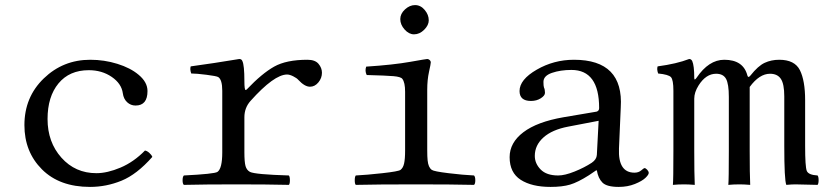

<svg xmlns="http://www.w3.org/2000/svg" viewBox="-20 -725 3240 755"><path d="M579 -108Q518 -39 458 -14.5Q398 10 334 10Q214 10 145 -59Q76 -128 76 -233Q76 -343 152 -416.5Q228 -490 335 -490Q390 -490 441.5 -474Q493 -458 525 -431Q560 -402 560 -367Q560 -310 513 -310Q494 -310 480 -323Q466 -336 463 -358Q458 -396 419.5 -422.5Q381 -449 329 -449Q253 -449 210 -397Q167 -345 167 -257Q167 -166 221.5 -105Q276 -44 359 -44Q402 -44 454 -66Q506 -88 550 -133Q558 -132 567 -124Q576 -116 579 -108Z M941 -406Q941 -371 946 -371Q948 -371 951 -374Q1010 -436 1058 -463Q1106 -490 1189 -490Q1219 -490 1232.5 -474Q1246 -458 1246 -439Q1246 -418 1232 -401Q1218 -384 1199 -384Q1178 -384 1153 -411Q1147 -418 1133 -425Q1119 -432 1109 -432Q1058 -432 965 -328Q941 -301 941 -264V-126Q941 -88 945.5 -72Q950 -56 963 -49Q983 -39 1116 -35Q1120 -30 1120 -16Q1120 -2 1116 2Q1030 0 910 0Q787 0 703 2Q698 -2 698 -16Q698 -30 703 -35Q823 -41 835 -49Q854 -62 854 -126V-368Q854 -412 838 -422Q831 -426 791.5 -431Q752 -436 732 -436Q726 -453 730 -464Q819 -476 921 -493Q930 -493 933 -485Q941 -469 941 -406Z M1554 -650Q1554 -671 1572.5 -688Q1591 -705 1612 -705Q1634 -705 1650 -686Q1666 -667 1666 -645Q1666 -626 1648 -608Q1630 -590 1608 -590Q1588 -590 1571 -609Q1554 -628 1554 -650ZM1660 -134Q1660 -109 1661.5 -94.5Q1663 -80 1667 -71Q1671 -62 1678 -57Q1686 -51 1743.5 -44Q1801 -37 1844 -35Q1849 -30 1849 -16Q1849 -2 1844 2Q1758 0 1618 0Q1463 0 1379 2Q1375 -2 1375 -16Q1375 -30 1379 -35Q1421 -37 1484 -44Q1547 -51 1555 -57Q1560 -61 1563.5 -67Q1567 -73 1569 -82Q1571 -91 1572 -103.5Q1573 -116 1573 -134V-364Q1573 -401 1562 -415Q1556 -423 1527.5 -425.5Q1499 -428 1422 -430Q1414 -446 1420 -463Q1527 -470 1594 -482Q1656 -493 1660 -493Q1665 -493 1669.5 -489Q1674 -485 1674 -480Q1674 -474 1667 -442.5Q1660 -411 1660 -372Z M2334 -250 2214 -227Q2151 -215 2117 -184.5Q2083 -154 2083 -112Q2083 -82 2106 -58.5Q2129 -35 2175 -35Q2201 -35 2239.5 -50.5Q2278 -66 2307 -85Q2326 -98 2327 -116ZM2327 -55H2324L2296 -36Q2252 -8 2221.5 1Q2191 10 2145 10Q2071 10 2027.5 -18Q1984 -46 1984 -107Q1984 -164 2038 -205Q2092 -246 2196 -264L2326 -286Q2336 -289 2336 -300Q2336 -450 2227 -450Q2184 -450 2150.5 -438.5Q2117 -427 2117 -403Q2117 -387 2119 -381Q2123 -373 2123 -360Q2123 -349 2106.5 -338.5Q2090 -328 2068 -328Q2023 -328 2023 -367Q2023 -412 2090.5 -451Q2158 -490 2237 -490Q2433 -490 2421 -302L2414 -141Q2410 -46 2475 -46Q2491 -46 2501.5 -55Q2512 -64 2514 -64Q2519 -64 2525 -57.5Q2531 -51 2531 -45Q2531 -38 2518 -25.5Q2505 -13 2476.5 -1.5Q2448 10 2413 10Q2366 10 2349 -7Q2332 -24 2327 -55Z M2710 -132Q2710 -41 2712 2Q2687 0 2671 0Q2647 0 2626 2Q2628 -17 2628 -132V-368Q2628 -411 2618.5 -421.5Q2609 -432 2568 -436Q2562 -453 2566 -464Q2641 -474 2690 -493Q2698 -493 2702 -485Q2710 -467 2710 -419Q2710 -406 2719 -419Q2767 -490 2828 -490Q2903 -490 2919 -428Q2922 -417 2931 -428Q2961 -466 2987 -478Q3013 -490 3044 -490Q3105 -490 3125.5 -449Q3146 -408 3146 -331V-152Q3146 -69 3152.5 -53Q3159 -37 3195 -35Q3199 -30 3199 -16.5Q3199 -3 3195 2Q3109 0 3108 0Q3094 0 3072 2Q3064 -17 3064 -152V-346Q3064 -395 3050.5 -415Q3037 -435 3008 -435Q2966 -435 2928 -383V-132Q2928 -41 2930 2Q2905 0 2889 0Q2865 0 2844 2Q2846 -17 2846 -132V-344Q2846 -395 2835 -415Q2824 -435 2796 -435Q2756 -435 2727 -389Q2710 -362 2710 -337Z"/></svg>

Font: Libertinus Mono
Style: Regular
Weight: 400
Designer: Philipp H. Poll
Foundry: Khaled Hosny
Version: Version 6.7